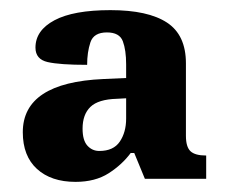

<svg xmlns="http://www.w3.org/2000/svg" viewBox="-20 -739 448 379"><path d="M129 -380Q81 -380 53 -405.5Q25 -431 25 -478Q25 -576 184 -583L229 -585V-612Q229 -640 222.5 -657.5Q216 -675 191 -675Q165 -675 158.5 -655.5Q152 -636 152 -611Q98 -611 74 -616.5Q50 -622 50 -645Q50 -679 87.5 -699Q125 -719 198 -719Q272 -719 309.5 -694.5Q347 -670 347 -614V-471Q347 -449 356 -440.5Q365 -432 387 -432V-386H266L245 -437H238Q221 -414 194.5 -397Q168 -380 129 -380ZM176 -441Q204 -441 216.5 -459.5Q229 -478 229 -505V-545L211 -544Q174 -543 158.5 -528Q143 -513 143 -485Q143 -462 152.5 -451.5Q162 -441 176 -441Z"/></svg>

Font: Noto Serif SemiCondensed ExtraBold
Style: Regular
Weight: 800
Width: 4
Designer: Monotype Design Team
Foundry: Monotype Imaging Inc.
Version: Version 2.015